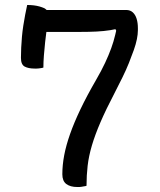

<svg xmlns="http://www.w3.org/2000/svg" viewBox="-20 -740 640 770"><path d="M89 -720Q103 -720 115.5 -718.5Q128 -717 138.5 -714Q149 -711 158 -707Q163 -704 167 -700H486Q502 -700 512.5 -690.5Q523 -681 528 -664.5Q533 -648 533 -627V-619Q533 -603 529 -583Q525 -563 516.5 -539Q508 -515 497 -487.5Q486 -460 471 -429.5Q456 -399 439 -366Q405 -301 383 -250Q361 -199 348.5 -156.5Q336 -114 331.5 -75.5Q327 -37 327 5Q325 6 322 6.5Q319 7 315.5 7.5Q312 8 307.5 9Q303 10 298.5 10Q294 10 290 10Q262 10 246 -2Q230 -14 230 -41Q230 -78 237.5 -117.5Q245 -157 261 -202.5Q277 -248 302.5 -301.5Q328 -355 365 -419Q387 -457 401.5 -488Q416 -519 426 -546.5Q436 -574 442 -600Q444 -608 446 -617L443 -623Q432 -621 422 -619Q397 -615 367.5 -613.5Q338 -612 300 -612H166Q164 -592 161 -571Q158 -543 156 -517Q154 -491 154 -469Q152 -468 148.5 -467.5Q145 -467 142 -466.5Q139 -466 135 -465.5Q131 -465 127 -465H119Q94 -465 79 -473Q64 -481 64 -508Q64 -527 65 -548.5Q66 -570 68 -592.5Q70 -615 73.5 -637.5Q77 -660 81 -681Q85 -702 89 -720Z"/></svg>

Font: Code D Ace
Style: Regular
Weight: 400
Version: Version 1.085; ttfautohint (v1.8.4.7-5d5b);Nerd Fonts 3.0.2